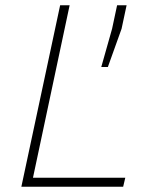

<svg xmlns="http://www.w3.org/2000/svg" viewBox="-20 -708 576 728"><path d="M61 0 208 -688H244L105 -34H455L447 0ZM364 -454 405 -599 424 -688H460L441 -599L389 -454Z"/></svg>

Font: Saira Thin
Style: Italic
Weight: 100
Italic angle: -12°
Designer: Hector Gatti with collaboration of the Omnibus-Type team
Foundry: Omnibus-Type
Version: Version 1.101